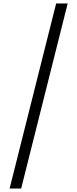

<svg xmlns="http://www.w3.org/2000/svg" viewBox="-20 -819 442 1098"><path d="M301 -799H367L101 259H35Z"/></svg>

Font: Noto Serif Sinhala SemiCondensed Medium
Style: Regular
Weight: 500
Width: 4
Designer: Jelle Bosma - Monotype Design Team
Foundry: Monotype Imaging Inc.
Version: Version 2.007; ttfautohint (v1.8.4.7-5d5b)